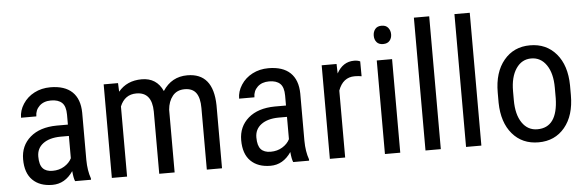

<svg xmlns="http://www.w3.org/2000/svg" viewBox="-49 -910 3301 1080"><g transform="rotate(-5 1602.0 -370.0)"><path d="M323.7 -130.4V-256.3H274.9Q213.4 -255.4 177.7 -228.8Q142.1 -202.1 142.1 -155.8Q142.1 -109.4 160.4 -89.1Q178.7 -68.8 215.8 -68.8Q252.9 -68.8 281.7 -86.4Q310.5 -104 323.7 -130.4ZM260.3 -320.3H323.7V-376.5Q323.7 -423.8 302.7 -443.8Q281.7 -463.9 240.7 -463.9Q199.7 -463.9 175.3 -440.7Q150.9 -417.5 150.9 -381.8H64.5Q64.5 -422.4 88.4 -459.2Q112.3 -496.1 152.8 -517.1Q193.4 -538.1 243.2 -538.1Q324.2 -538.1 366.5 -497.8Q408.7 -457.5 409.7 -380.4V-113.8Q410.2 -52.7 426.3 -7.8V0H336.4Q328.6 -17.1 325.2 -57.6Q279.3 9.8 208 9.8Q136.7 9.8 96.2 -30.3Q55.7 -70.3 55.7 -147.5Q55.7 -224.6 110.4 -272Q165 -319.3 260.3 -320.3Z M877.9 -461.4Q927.7 -538.1 1016.6 -538.1Q1162.6 -538.1 1166 -356V0H1080.1V-347.7Q1080.1 -405.3 1059.6 -433.3Q1039.1 -461.4 995.1 -461.4Q951.2 -461.4 926.8 -431.2Q902.3 -400.9 898.4 -354V0H811.5V-351.6Q810.1 -461.4 722.2 -461.4Q656.7 -461.4 629.9 -396V0H543.9V-528.3H625L627 -479.5Q675.3 -538.1 759.3 -538.1Q843.3 -538.1 877.9 -461.4Z M1555.2 -130.4V-256.3H1506.3Q1444.8 -255.4 1409.2 -228.8Q1373.5 -202.1 1373.5 -155.8Q1373.5 -109.4 1391.8 -89.1Q1410.2 -68.8 1447.3 -68.8Q1484.4 -68.8 1513.2 -86.4Q1542 -104 1555.2 -130.4ZM1491.7 -320.3H1555.2V-376.5Q1555.2 -423.8 1534.2 -443.8Q1513.2 -463.9 1472.2 -463.9Q1431.2 -463.9 1406.7 -440.7Q1382.3 -417.5 1382.3 -381.8H1295.9Q1295.9 -422.4 1319.8 -459.2Q1343.8 -496.1 1384.3 -517.1Q1424.8 -538.1 1474.6 -538.1Q1555.7 -538.1 1597.9 -497.8Q1640.1 -457.5 1641.1 -380.4V-113.8Q1641.6 -52.7 1657.7 -7.8V0H1567.9Q1560.1 -17.1 1556.6 -57.6Q1510.7 9.8 1439.5 9.8Q1368.2 9.8 1327.6 -30.3Q1287.1 -70.3 1287.1 -147.5Q1287.1 -224.6 1341.8 -272Q1396.5 -319.3 1491.7 -320.3Z M1954.1 -450.7Q1887.7 -450.7 1861.3 -377.9V0H1774.9V-528.3H1858.9L1860.4 -474.6Q1895 -538.1 1958.5 -538.1Q1979 -538.1 1992.7 -531.2L1993.2 -447.3Q1975.1 -450.7 1954.1 -450.7Z M2166.7 -705.1Q2179.2 -689.5 2179.2 -668Q2179.2 -646.5 2166.7 -631.8Q2154.3 -617.2 2129.9 -617.2Q2105.5 -617.2 2093.3 -631.8Q2081.1 -646.5 2081.1 -668.5Q2081.1 -690.4 2093.3 -705.6Q2105.5 -720.7 2129.9 -720.7Q2154.3 -720.7 2166.7 -705.1ZM2172.4 0H2085.9V-528.3H2172.4Z M2401.4 0H2314.9V-750H2401.4Z M2630.4 0H2543.9V-750H2630.4Z M2834.5 -238.8Q2834.5 -157.2 2866.5 -110.6Q2898.4 -64 2952.6 -64Q3066.9 -64 3070.3 -229V-288.6Q3070.3 -369.6 3038.1 -416.7Q3005.9 -463.9 2952.1 -463.9Q2898.4 -463.9 2866.5 -416.7Q2834.5 -369.6 2834.5 -289.1ZM2748 -288.6Q2748 -403.8 2804 -470.9Q2859.9 -538.1 2951.7 -538.1Q3043.5 -538.1 3099.4 -472.7Q3155.3 -407.2 3156.7 -294.4V-238.8Q3156.7 -124 3101.1 -57.1Q3045.4 9.8 2953.1 9.8Q2860.8 9.8 2805.4 -55.2Q2750 -120.1 2748 -231Z"/></g></svg>

Font: RobotoCondensed-Regular
Style: Regular
Weight: 400
Designer: Google
Version: Version 2.001201; 2014